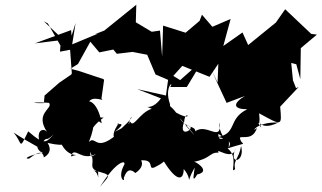

<svg xmlns="http://www.w3.org/2000/svg" viewBox="-20 -701 1357 810"><path d="M399 -480 458 -492 473 -474 539 -482 601 -470 636 -387 694 -362 749 -423 864 -377 901 -432 898 -353 873 -404 901 -342 936 -267 1013 -296C960 -264 964 -240 1023 -240C938 -198 984 -137 895 -122C893 -124 972 -116 944 -78C952 -108 929 -147 977 -124C961 -163 900 -78 901 -136C948 -106 898 -136 907 -185C916 -96 851 -184 804 -147C805 -171 763 -160 738 -203C808 -126 818 -109 763 -172C827 -173 726 -102 757 -188C762 -247 802 -182 723 -226C697 -260 697 -246 697 -262C671 -337 717 -363 698 -334H768L799 -385L836 -448L740 -363L693 -392L680 -298L559 -325L659 -286C616 -226 576 -264 620 -242C569 -226 543 -159 530 -187C495 -179 578 -202 465 -145C533 -201 449 -164 482 -182C428 -106 484 -112 507 -71C468 -138 541 -146 556 -149C533 -214 503 -130 533 -207C542 -205 508 -173 472 -141C492 -121 481 -90 472 -133C381 -57 385 -132 355 -102C388 -184 368 -199 368 -156C336 -180 346 -83 348 -110C385 -125 329 -140 417 -205C360 -207 382 -201 409 -181C392 -280 343 -282 352 -265C365 -305 428 -268 408 -285L419 -363L417 -367L312 -402L277 -411L309 -431L361 -525ZM182 -602 235 -509 233 -483 281 -492 299 -604 261 -485 274 -514 283 -392 281 -387 230 -352 168 -298 165 -266C95 -265 126 -272 187 -267C206 -242 123 -225 180 -142C168 -163 126 -157 151 -91C190 -138 161 -93 207 -134C175 -103 172 -83 99 -147C58 -62 77 -96 37 -142C110 -94 182 -60 182 -56C121 -118 133 -62 161 -57C106 -47 75 -30 103 -32C156 -74 163 -52 165 -37C211 -63 178 -100 181 -98C264 -79 270 -100 236 -100C271 -21 337 -60 279 -41C293 -89 323 -17 385 -52C362 -34 361 -40 360 -60C387 -11 347 3 394 24C394 87 402 27 374 18C465 38 437 40 401 89C475 -31 518 -27 502 -2C474 53 510 71 502 50C507 40 517 -2 551 29C609 -10 557 -46 569 -24C638 -32 600 18 632 5C708 -33 647 -25 672 -19C728 71 755 58 755 12C798 62 757 85 801 6C801 22 785 82 812 35C876 22 797 -26 796 -18C871 -32 863 -59 902 -57C888 -83 961 -17 975 -76C940 -3 1016 -14 997 -85C988 -30 963 -26 972 12C946 38 990 -38 940 -75C1041 -107 996 -81 992 -121C1009 -127 1047 -110 1064 -161C1037 -136 1059 -188 1154 -184C1062 -138 1068 -225 1082 -162C1048 -218 1083 -137 1073 -223C1172 -169 1169 -168 1162 -251L1240 -334L1229 -329L1216 -362L1203 -490L1116 -459L1230 -430L1247 -367L1249 -498L1317 -555L1293 -558L1183 -662L1144 -606L1027 -511L1003 -564L922 -507L953 -621L876 -588L832 -639L822 -613L763 -563L668 -593L664 -462L655 -572L620 -567L553 -607L555 -681L420 -572L381 -557L393 -559L285 -514L280 -574L127 -518L248 -533L165 -611Z"/></svg>

Font: Hussar Lance
Style: Italic
Weight: 700
Foundry: Cannot Into Space Fonts, PlusOne Fonts
Version: Version 2.27